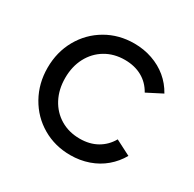

<svg xmlns="http://www.w3.org/2000/svg" viewBox="-123 -649 801 792"><g transform="rotate(30 277.5 -252.5)"><path d="M42 -252Q42 -327.1 76.2 -387.7Q110.4 -448.2 169.9 -482.9Q229.5 -517.6 302.7 -517.6Q348.6 -517.6 389.2 -503.4Q429.7 -489.3 460.9 -463.4Q492.2 -437.5 512.7 -400.4L440.4 -363.3Q419.9 -400.4 384.8 -419.9Q349.6 -439.5 302.7 -439.5Q251 -439.5 210.9 -415.5Q170.9 -391.6 148.4 -349.1Q126 -306.6 126 -252Q126 -197.3 148.4 -154.8Q170.9 -112.3 210.9 -88.4Q251 -64.5 302.7 -64.5Q349.6 -64.5 384.8 -84.5Q419.9 -104.5 440.4 -140.6L512.7 -103.5Q492.2 -67.4 460.9 -41Q429.7 -14.6 389.2 -0.5Q348.6 13.7 302.7 13.7Q229.5 13.7 169.9 -21Q110.4 -55.7 76.2 -116.7Q42 -177.7 42 -252Z"/></g></svg>

Font: Wanted Sans Variable
Style: Regular
Weight: 400
Designer: Original Design by Kil Hyung-jin and Kang Hanbin, Wanted Lab, Inc; Hangeul from Source Han Sans by Jang Soo-young and Ka
Foundry: Wanted Lab, Inc.
Version: Version 1.003;Glyphs 3.2 (3227)